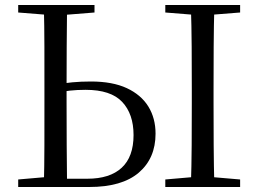

<svg xmlns="http://www.w3.org/2000/svg" viewBox="-20 -748 1034 768"><path d="M202.2 0V-33.1H329.3Q419.3 -33.1 466.7 -76.9Q514.2 -120.7 514.2 -207.8Q514.2 -292 468.7 -340.4Q423.3 -388.7 322.4 -388.7Q288.8 -388.7 260.3 -385.6Q231.8 -382.5 202.2 -376.1V-409.4Q235.9 -415.6 269.8 -418.8Q303.6 -422 343.6 -422Q430 -422 487.3 -395.4Q544.5 -368.7 573.4 -321.9Q602.2 -275 602.2 -213.4Q602.2 -114.7 535 -57.3Q467.9 0 336.9 0ZM155.3 0Q157.5 -84.1 157.6 -168.1Q157.7 -252.2 157.7 -336.8V-391.1Q157.7 -476.1 157.6 -560.7Q157.5 -645.2 155.3 -728H248.3Q247.3 -645 246.8 -561.4Q246.3 -477.8 246.3 -398V-336.8Q246.3 -251.7 246.8 -167.7Q247.3 -83.6 248.3 0ZM743.4 0Q746.2 -83.6 746.7 -167.7Q747.2 -251.7 747.2 -336.8V-391.1Q747.2 -476.1 746.7 -560.4Q746.2 -644.8 743.4 -728H837.5Q835.2 -645.2 834.7 -560.7Q834.2 -476.1 834.2 -391.1V-337Q834.2 -252.2 834.7 -168.1Q835.2 -84.1 837.5 0ZM52.8 -698V-728H358V-698L219.1 -686.9H191.7ZM641.2 0V-30.1L779.6 -42.1H800.6L940.5 -30.1V0ZM641.2 -698V-728H940.5V-698L800.6 -686.9H779.6ZM52.8 0V-30.1L190.9 -42.1H202.2V0Z"/></svg>

Font: Noto Serif KR ExtraLight
Style: Regular
Weight: 200
Designer: Ryoko NISHIZUKA 西塚涼子 (kana & ideographs); Frank Grießhammer (Latin, Greek & Cyrillic); Wenlong ZHANG 张文龙 (bopomofo); San
Foundry: Adobe
Version: Version 2.002-H1;hotconv 1.1.0;makeotfexe 2.6.0